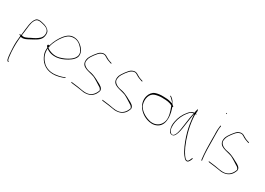

<svg xmlns="http://www.w3.org/2000/svg" viewBox="-9 -1589 3670 2664"><g transform="rotate(30 1826.0 -256.5)"><path d="M45 -213 65 -202 64 -200C56 -141 52 -75 55 -9C58 53 61 111 71 160C76 182 81 186 94 195C100 199 106 189 101 186L91 179L89 177C79 159 78 133 75 113C65 35 63 -62 70 -146L75 -192H91C101 -189 112 -190 126 -194H128C158 -201 192 -222 219 -236C273 -265 332 -293 354 -343C368 -374 371 -423 356 -448C333 -485 290 -506 236 -516C216 -520 201 -525 182 -523H181C161 -523 145 -516 136 -507C84 -454 83 -338 69 -232L67 -213L51 -223C44 -227 40 -218 45 -213ZM78 -224V-230H79C81 -247 83 -266 86 -283C96 -347 95 -426 126 -476V-477L127 -478C138 -494 149 -512 181 -512C202 -514 218 -509 234 -506C278 -496 347 -481 354 -419C359 -360 330 -328 298 -305C260 -274 210 -258 168 -233H167C147 -224 125 -212 93 -215C90 -215 81 -219 79 -224ZM100 186H101ZM181 -512ZM297 -302H298Z M454 -281C449 -271 460 -258 470 -248V-239H469C465 -181 474 -149 495 -107C538 -19 628 45 760 29C800 24 832 16 858 6C870 1 883 -4 895 -8C896 -8 898 -10 899 -16V-17C900 -18 897 -16 898 -17H890L854 -3C829 7 795 13 757 18C676 29 605 4 561 -37C518 -78 480 -136 480 -217V-240L498 -227C527 -209 560 -197 605 -194C664 -190 720 -209 763 -229C821 -257 879 -293 904 -348C923 -401 897 -453 866 -487C838 -517 803 -544 761 -555C673 -576 620 -534 576 -480C539 -435 502 -364 482 -299L477 -286L465 -291C460 -293 458 -292 454 -283ZM482 -256 486 -271V-268H490V-273H486C501 -348 544 -423 584 -473C615 -511 649 -542 702 -548C776 -557 824 -518 857 -480C880 -454 915 -408 893 -354C879 -320 848 -293 820 -275C782 -249 736 -229 685 -215C606 -193 528 -220 483 -255ZM904 -347Z M997 -5C996 -4 997 2 1001 5L1015 8C1043 11 1074 16 1104 19C1141 23 1180 32 1216 36C1300 40 1349 10 1381 -39C1391 -55 1404 -82 1406 -102C1402 -131 1387 -146 1363 -161L1362 -162H1361C1352 -169 1342 -175 1327 -182C1311 -189 1296 -199 1279 -208C1246 -225 1212 -240 1176 -249L1128 -259C1102 -265 1070 -280 1053 -297C1039 -311 1028 -326 1028 -354V-356L1029 -357C1030 -369 1033 -384 1038 -401V-402C1044 -420 1059 -443 1084 -478C1109 -512 1130 -534 1147 -544C1169 -557 1194 -566 1221 -555L1222 -554V-553L1250 -538V-537L1251 -536C1270 -524 1293 -515 1321 -506L1341 -499H1342C1345 -499 1347 -498 1349 -498C1351 -506 1348 -509 1347 -509L1325 -516H1323C1310 -521 1299 -525 1287 -530C1263 -541 1248 -554 1227 -564C1197 -576 1172 -571 1141 -554C1126 -545 1103 -522 1076 -485C1049 -448 1032 -420 1027 -405C1020 -387 1019 -371 1018 -355C1018 -251 1138 -253 1222 -222H1224C1269 -200 1316 -169 1355 -144C1374 -135 1385 -123 1394 -103L1397 -99L1396 -98C1376 -38 1336 14 1267 24C1206 32 1154 14 1106 8C1076 5 1044 -1 1018 -3L1002 -5ZM1002 -5ZM1015 8ZM1017 -354H1018ZM1216 36ZM1227 -564ZM1355 -145Z M1493 -5C1492 -4 1493 2 1497 5L1511 8C1539 11 1570 16 1600 19C1637 23 1676 32 1712 36C1796 40 1845 10 1877 -39C1887 -55 1900 -82 1902 -102C1898 -131 1883 -146 1859 -161L1858 -162H1857C1848 -169 1838 -175 1823 -182C1807 -189 1792 -199 1775 -208C1742 -225 1708 -240 1672 -249L1624 -259C1598 -265 1566 -280 1549 -297C1535 -311 1524 -326 1524 -354V-356L1525 -357C1526 -369 1529 -384 1534 -401V-402C1540 -420 1555 -443 1580 -478C1605 -512 1626 -534 1643 -544C1665 -557 1690 -566 1717 -555L1718 -554V-553L1746 -538V-537L1747 -536C1766 -524 1789 -515 1817 -506L1837 -499H1838C1841 -499 1843 -498 1845 -498C1847 -506 1844 -509 1843 -509L1821 -516H1819C1806 -521 1795 -525 1783 -530C1759 -541 1744 -554 1723 -564C1693 -576 1668 -571 1637 -554C1622 -545 1599 -522 1572 -485C1545 -448 1528 -420 1523 -405C1516 -387 1515 -371 1514 -355C1514 -251 1634 -253 1718 -222H1720C1765 -200 1812 -169 1851 -144C1870 -135 1881 -123 1890 -103L1893 -99L1892 -98C1872 -38 1832 14 1763 24C1702 32 1650 14 1602 8C1572 5 1540 -1 1514 -3L1498 -5ZM1498 -5ZM1511 8ZM1513 -354H1514ZM1712 36ZM1723 -564ZM1851 -145Z M1998 -357C1976 -287 1998 -220 2031 -175C2057 -139 2099 -105 2142 -86C2181 -68 2236 -53 2288 -63C2359 -77 2404 -126 2413 -203C2422 -260 2408 -324 2394 -370L2384 -401C2389 -406 2395 -413 2391 -416L2370 -432C2354 -464 2326 -504 2301 -518L2288 -527C2286 -529 2286 -528 2283 -525C2279 -517 2286 -516 2293 -511C2305 -505 2318 -488 2330 -476L2363 -443L2317 -455C2285 -464 2250 -467 2208 -467C2158 -469 2115 -463 2078 -450C2041 -437 2011 -399 1998 -357ZM2016 -222C1988 -306 2013 -401 2083 -426C2115 -437 2160 -445 2204 -444L2210 -443C2270 -443 2322 -438 2361 -412H2362L2367 -398C2388 -343 2418 -260 2402 -193C2386 -124 2326 -62 2226 -75C2223 -75 2220 -76 2217 -77C2143 -92 2070 -135 2033 -190C2022 -205 2022 -203 2016 -222ZM2283 -525ZM2293 -511Z M2505 -179C2507 -139 2519 -98 2535 -79C2555 -61 2583 -56 2605 -77C2630 -103 2645 -158 2654 -215C2663 -270 2670 -328 2679 -384L2694 -474L2703 -382C2712 -298 2729 -221 2754 -143C2781 -59 2822 40 2865 97C2886 126 2903 142 2917 147C2950 158 2967 131 2981 96L2989 74C2988 74 2987 73 2986 73C2983 74 2979 76 2977 74L2969 91C2962 110 2947 149 2920 136C2905 131 2890 114 2874 91C2856 66 2837 32 2818 -9C2769 -119 2726 -262 2713 -404C2711 -423 2710 -440 2710 -455V-475L2720 -478H2725C2725 -486 2720 -486 2711 -491L2712 -493C2713 -510 2714 -520 2715 -533C2712 -542 2708 -550 2705 -555C2705 -554 2703 -552 2703 -551C2700 -538 2689 -500 2687 -481L2684 -486C2681 -484 2680 -485 2673 -485C2638 -473 2619 -456 2594 -423C2557 -379 2523 -312 2511 -240C2507 -216 2504 -197 2505 -179ZM2522 -239C2534 -308 2567 -373 2602 -417C2619 -438 2634 -459 2663 -469L2684 -475L2679 -447C2663 -377 2656 -292 2643 -216C2638 -184 2621 -60 2567 -71H2566C2557 -73 2550 -79 2543 -87C2511 -119 2513 -189 2522 -239ZM2969 91V92Z M3074 -702C3074 -699 3078 -695 3083 -695C3088 -695 3088 -695 3088 -700C3088 -703 3083 -709 3080 -709C3076 -709 3074 -707 3074 -702ZM3083 -378 3084 -377V-302C3084 -275 3084 -246 3085 -216L3087 -123C3088 -83 3095 -6 3099 25L3102 36C3107 41 3113 42 3113 33L3110 23V22C3097 -71 3096 -196 3096 -302C3096 -329 3095 -353 3095 -377C3093 -422 3094 -470 3102 -508C3102 -509 3102 -510 3100 -513C3091 -525 3089 -499 3088 -492V-490C3083 -458 3081 -419 3083 -378ZM3094 -376H3095ZM3100 -513Z M3199 -5C3198 -4 3199 2 3203 5L3217 8C3245 11 3276 16 3306 19C3343 23 3382 32 3418 36C3502 40 3551 10 3583 -39C3593 -55 3606 -82 3608 -102C3604 -131 3589 -146 3565 -161L3564 -162H3563C3554 -169 3544 -175 3529 -182C3513 -189 3498 -199 3481 -208C3448 -225 3414 -240 3378 -249L3330 -259C3304 -265 3272 -280 3255 -297C3241 -311 3230 -326 3230 -354V-356L3231 -357C3232 -369 3235 -384 3240 -401V-402C3246 -420 3261 -443 3286 -478C3311 -512 3332 -534 3349 -544C3371 -557 3396 -566 3423 -555L3424 -554V-553L3452 -538V-537L3453 -536C3472 -524 3495 -515 3523 -506L3543 -499H3544C3547 -499 3549 -498 3551 -498C3553 -506 3550 -509 3549 -509L3527 -516H3525C3512 -521 3501 -525 3489 -530C3465 -541 3450 -554 3429 -564C3399 -576 3374 -571 3343 -554C3328 -545 3305 -522 3278 -485C3251 -448 3234 -420 3229 -405C3222 -387 3221 -371 3220 -355C3220 -251 3340 -253 3424 -222H3426C3471 -200 3518 -169 3557 -144C3576 -135 3587 -123 3596 -103L3599 -99L3598 -98C3578 -38 3538 14 3469 24C3408 32 3356 14 3308 8C3278 5 3246 -1 3220 -3L3204 -5ZM3204 -5ZM3217 8ZM3219 -354H3220ZM3418 36ZM3429 -564ZM3557 -145Z"/></g></svg>

Font: Stray Cat
Style: Hl
Weight: 100
Version: Version 1.0